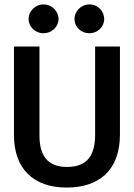

<svg xmlns="http://www.w3.org/2000/svg" viewBox="-20 -833 603 866"><path d="M176 -683C213 -683 244 -712 244 -747C244 -781 216 -813 176 -813C139 -813 109 -783 109 -747C109 -712 139 -683 176 -683ZM383 -683C420 -683 450 -712 450 -747C450 -780 424 -813 383 -813C346 -813 316 -783 316 -747C316 -711 346 -683 383 -683ZM281 13C423 13 521 -62 521 -226V-623H409V-225C409 -134 375 -80 282 -80C192 -80 158 -134 158 -222V-623H43V-223C43 -74 129 13 281 13Z"/></svg>

Font: Inconsolata SemiExpanded
Style: Bold
Weight: 700
Width: 6
Monospace: yes
Designer: Raph Levien, Cyreal, Brenton Simpson
Foundry: Raph Levien, Cyreal, Google
Version: Version 3.100